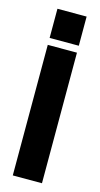

<svg xmlns="http://www.w3.org/2000/svg" viewBox="-98 -619 338 652"><g transform="rotate(15 71.0 -293.0)"><path d="M122.1 -459V0H19.5V-459ZM19.5 -483.4V-585.9H122.1V-483.4Z"/></g></svg>

Font: NAYAKA
Style: Regular
Weight: 400
Designer: R.S. Wihananto
Foundry: R.S. Wihananto
Version: Version 1.92